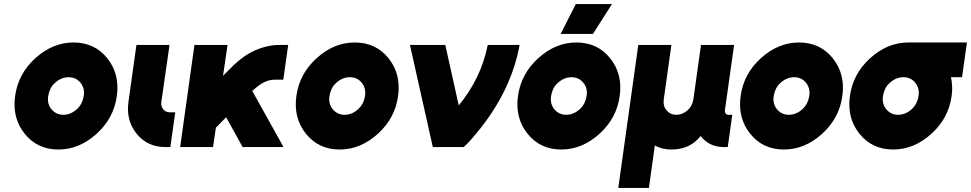

<svg xmlns="http://www.w3.org/2000/svg" viewBox="-20 -720 4754 940"><path d="M340 -512Q238 -512 153 -435Q69 -359 54 -250Q39 -142 101 -65Q163 12 266 12Q368 12 453 -65Q537 -141 552 -250Q567 -358 505 -435Q443 -512 340 -512ZM316 -342Q352 -342 374 -315Q396 -288 390 -250Q387 -231 379 -215Q371 -199 356 -185Q326 -158 290 -158Q255 -158 232 -185Q210 -212 216 -250Q219 -269 227 -285.5Q235 -302 250 -315Q280 -342 316 -342Z M648 -500 609 -222Q596 -131 649 -65Q702 0 789 0H814L838 -170H813Q791 -170 779 -185Q767 -200 770 -222L810 -500Z M932 -500 862 0H1023L1037 -95L1087 -146L1168 0H1368L1215 -275L1229 -287Q1278 -330 1325 -330H1367L1391 -500H1349Q1290 -500 1230 -474Q1201 -461 1174.5 -442.5Q1148 -424 1124 -401L1072 -349L1094 -500Z M1717 -512Q1615 -512 1530 -435Q1446 -359 1431 -250Q1416 -142 1478 -65Q1540 12 1643 12Q1745 12 1830 -65Q1914 -141 1929 -250Q1944 -358 1882 -435Q1820 -512 1717 -512ZM1693 -342Q1729 -342 1751 -315Q1773 -288 1767 -250Q1764 -231 1756 -215Q1748 -199 1733 -185Q1703 -158 1667 -158Q1632 -158 1609 -185Q1587 -212 1593 -250Q1596 -269 1604 -285.5Q1612 -302 1627 -315Q1657 -342 1693 -342Z M1987 -500 2099 0H2250Q2264 -12 2279.5 -29Q2295 -46 2313 -68Q2482 -271 2524 -500H2368Q2351 -416 2315 -342Q2279 -268 2226 -204L2160 -500Z M2802 -512Q2700 -512 2615 -435Q2531 -359 2516 -250Q2501 -142 2563 -65Q2625 12 2728 12Q2830 12 2915 -65Q2999 -141 3014 -250Q3029 -358 2967 -435Q2905 -512 2802 -512ZM2778 -342Q2814 -342 2836 -315Q2858 -288 2852 -250Q2849 -231 2841 -215Q2833 -199 2818 -185Q2788 -158 2752 -158Q2717 -158 2694 -185Q2672 -212 2678 -250Q2681 -269 2689 -285.5Q2697 -302 2712 -315Q2742 -342 2778 -342ZM2725 -554H2883L2976 -700H2799Z M3267 12Q3354 12 3405 -48Q3407 -50 3408 -51.5Q3409 -53 3410 -54Q3410 -53 3410.5 -53.5Q3411 -54 3411 -53Q3453 0 3524 0H3543L3565 -158H3546Q3538 -158 3533 -164Q3528 -171 3529 -180L3574 -500H3412L3375 -236Q3370 -201 3346 -180Q3321 -158 3291 -158Q3262 -158 3243 -180Q3225 -201 3230 -236L3267 -500H3105L3007 200H3157L3186 -8Q3220 12 3267 12Z M3892 -512Q3790 -512 3705 -435Q3621 -359 3606 -250Q3591 -142 3653 -65Q3715 12 3818 12Q3920 12 4005 -65Q4089 -141 4104 -250Q4119 -358 4057 -435Q3995 -512 3892 -512ZM3868 -342Q3904 -342 3926 -315Q3948 -288 3942 -250Q3939 -231 3931 -215Q3923 -199 3908 -185Q3878 -158 3842 -158Q3807 -158 3784 -185Q3762 -212 3768 -250Q3771 -269 3779 -285.5Q3787 -302 3802 -315Q3832 -342 3868 -342Z M4427 -512Q4325 -512 4240 -435Q4156 -359 4141 -250Q4126 -142 4188 -65Q4250 12 4353 12Q4455 12 4540 -65Q4624 -141 4639 -250Q4641 -264 4641.5 -277.5Q4642 -291 4641 -304Q4640 -314 4639 -323.5Q4638 -333 4636 -342H4690L4714 -512ZM4403 -342Q4439 -342 4461 -315Q4483 -288 4477 -250Q4474 -231 4466 -215Q4458 -199 4443 -185Q4413 -158 4377 -158Q4342 -158 4319 -185Q4297 -212 4303 -250Q4306 -269 4314 -285.5Q4322 -302 4337 -315Q4367 -342 4403 -342Z"/></svg>

Font: Unageo
Style: Black-Italic
Weight: 900
Designer: Richard Sepsi
Foundry: Richard Sepsi
Version: Version 2.000